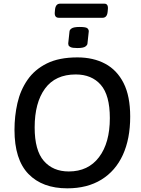

<svg xmlns="http://www.w3.org/2000/svg" viewBox="-20 -1020 771 1047"><path d="M301 -923Q275 -923 279 -956L280 -967Q283 -1000 308 -1000H549Q572 -1000 568 -967L567 -956Q564 -923 539 -923ZM402 -758Q375 -758 365 -763Q355 -768 353.5 -774Q352 -780 352 -783L359 -848Q359 -857 370.5 -865Q382 -873 415 -873Q451 -873 458 -864.5Q465 -856 464 -848L457 -783Q457 -775 446 -766.5Q435 -758 402 -758ZM347 7Q211 7 135 -71.5Q59 -150 59 -312Q59 -387 75 -457.5Q91 -528 130 -584.5Q169 -641 235.5 -674Q302 -707 402 -707Q489 -707 553.5 -672.5Q618 -638 654 -567Q690 -496 690 -384Q690 -263 650 -175.5Q610 -88 533 -40.5Q456 7 347 7ZM355 -85Q461 -85 520 -163Q579 -241 579 -376Q579 -501 529.5 -557.5Q480 -614 393 -614Q282 -614 225.5 -537Q169 -460 169 -325Q169 -200 219 -142.5Q269 -85 355 -85Z"/></svg>

Font: Asap Medium
Style: Italic
Weight: 500
Italic angle: -6°
Designer: Pablo Cosgaya
Foundry: Omnibus-Type
Version: Version 3.001; ttfautohint (v1.8.3)